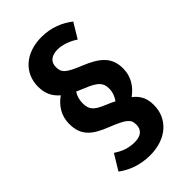

<svg xmlns="http://www.w3.org/2000/svg" viewBox="-247 -814 979 979"><g transform="rotate(-45 242.5 -324.5)"><path d="M367 -192C411 -224 440 -268 440 -327C440 -410 388 -448 306 -482C216 -518 202 -534 202 -574C202 -609 226 -631 271 -631C308 -631 347 -616 380 -594L429 -675C384 -710 328 -734 258 -734C142 -734 67 -664 67 -568C67 -519 82 -485 118 -454C75 -424 45 -379 45 -321C45 -235 91 -199 178 -165C269 -129 285 -113 285 -76C285 -37 259 -18 216 -18C174 -18 139 -30 102 -55L51 29C95 62 152 85 225 85C340 85 419 17 419 -83C419 -131 404 -163 367 -192ZM244 -258C184 -282 168 -302 168 -347C168 -370 174 -392 187 -412C200 -406 214 -400 229 -394C299 -366 317 -345 317 -304C317 -277 308 -256 294 -235C279 -243 262 -250 244 -258Z"/></g></svg>

Font: Glow Sans TC Compressed
Style: Bold
Weight: 700
Width: 2
Designer: Ryoko NISHIZUKA (kana, bopomofo & ideographs); Paul D. Hunt (Latin, Greek & Cyrillic); Sandoll Communications, Soo-young
Version: Version 0.93